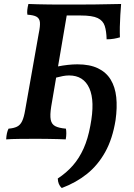

<svg xmlns="http://www.w3.org/2000/svg" viewBox="-20 -699 673 967"><path d="M11 3Q13 -32 23 -51Q49 -53 65.5 -61Q82 -69 91.5 -89Q101 -109 107 -146L175 -530Q183 -568 181 -587Q179 -606 164.5 -614.5Q150 -623 118 -625Q116 -636 117.5 -649.5Q119 -663 123 -679Q142 -678 169 -677.5Q196 -677 224.5 -676.5Q253 -676 281 -676Q309 -676 330 -676Q400 -676 451.5 -676.5Q503 -677 537 -678Q571 -679 590 -679Q588 -654 586 -623.5Q584 -593 583.5 -563.5Q583 -534 584 -511Q571 -507 554 -504Q537 -501 517 -501Q516 -542 507.5 -568.5Q499 -595 472 -608Q445 -621 386 -621H316L238 -163Q231 -119 235.5 -96Q240 -73 258.5 -63.5Q277 -54 312 -51Q314 -41 314 -27Q314 -13 311 3Q295 2 270.5 1.5Q246 1 218.5 0.5Q191 0 165 0Q125 0 80 0.5Q35 1 11 3ZM291 248Q272 231 271 200Q315 171 347 134.5Q379 98 401 49Q423 0 435 -66Q459 -190 430 -254.5Q401 -319 328 -319Q313 -319 297 -316Q281 -313 262 -308L269 -364Q325 -375 370 -375Q432 -375 473.5 -355Q515 -335 537.5 -298Q560 -261 565.5 -209.5Q571 -158 562 -94Q547 0 510 66.5Q473 133 418 177Q363 221 291 248Z"/></svg>

Font: Vollkorn SemiBold
Style: Italic
Weight: 600
Italic angle: -11°
Designer: Friedrich Althausen
Foundry: Friedrich Althausen
Version: Version 5.000